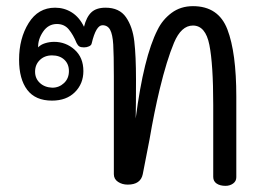

<svg xmlns="http://www.w3.org/2000/svg" viewBox="-20 -604 882 624"><path d="M748 -290V-28Q748 -15 737.5 -7.5Q727 0 713 0Q695 0 684 -7.5Q673 -15 673 -29V-263Q673 -395 660.5 -458Q648 -521 607 -521Q569 -521 545.5 -465Q522 -409 499 -314Q481 -239 466 -151L444 -38Q437 -4 395 -4Q377 -4 363.5 -13Q350 -22 350 -38V-101V-292V-355Q350 -427 348 -459.5Q346 -492 338 -507Q330 -522 313 -522Q292 -522 278 -463Q277 -457 269.5 -453.5Q262 -450 253 -450Q243 -450 238 -453Q233 -456 229 -464Q218 -491 203.5 -508.5Q189 -526 165 -526Q137 -526 120 -501Q103 -476 104 -450Q112 -459 126.5 -463.5Q141 -468 156 -468Q194 -468 222.5 -442.5Q251 -417 251 -373Q251 -332 223.5 -304.5Q196 -277 149 -277Q95 -277 68.5 -312Q42 -347 42 -410Q42 -479 73 -529Q104 -579 159 -579Q189 -579 213.5 -563.5Q238 -548 253 -517Q261 -549 277 -564Q293 -579 323 -579Q368 -579 389.5 -548Q411 -517 416.5 -469.5Q422 -422 422 -346Q422 -261 421 -219Q447 -419 492 -507Q508 -540 537.5 -562Q567 -584 607 -584Q690 -584 719 -508.5Q748 -433 748 -290ZM94 -371Q94 -349 109.5 -334.5Q125 -320 150 -319Q172 -319 188 -334Q204 -349 204 -373Q204 -396 189 -410Q174 -424 149 -424Q125 -424 109.5 -409Q94 -394 94 -371Z"/></svg>

Font: Mali
Style: Regular
Weight: 400
Version: Version 1.000; ttfautohint (v1.6)